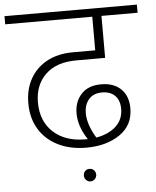

<svg xmlns="http://www.w3.org/2000/svg" viewBox="-71 -732 746 916"><g transform="rotate(-5 302.0 -273.5)"><path d="M108 -260Q108 -170 165 -117.5Q222 -65 318 -65H330Q287 -129 287 -192Q287 -247 320 -283.5Q353 -320 416 -320Q476 -320 510.5 -286.5Q545 -253 545 -194Q545 -113 480.5 -69Q416 -25 320 -25Q243 -25 184.5 -54Q126 -83 94 -136Q62 -189 62 -260Q62 -326 90 -376.5Q118 -427 170.5 -455.5Q223 -484 296 -484H402V-645H-15V-684H619V-645H446V-444H308Q212 -444 160 -393.5Q108 -343 108 -260ZM371 -69Q430 -79 465.5 -111.5Q501 -144 501 -195Q501 -236 478.5 -258.5Q456 -281 417 -281Q375 -281 353 -255Q331 -229 331 -189Q331 -135 371 -69ZM296 107Q296 94 304 85.5Q312 77 325 77Q338 77 346.5 85.5Q355 94 355 107Q355 119 346.5 128Q338 137 325 137Q313 137 304.5 128Q296 119 296 107Z"/></g></svg>

Font: FiraGO ExtraLight
Style: Regular
Weight: 200
Designer: bBox Type
Foundry: bBox Type GmbH
Version: Version 1.001